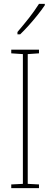

<svg xmlns="http://www.w3.org/2000/svg" viewBox="-20 -970 259 990"><path d="M181 0H38V-19L98 -22V-691L38 -695V-714H181V-695L123 -691V-22L181 -19ZM211 -943Q195 -919 172.5 -891Q150 -863 127 -837.5Q104 -812 84 -793H70V-805Q104 -845 130 -878Q156 -911 181 -950H211Z"/></svg>

Font: Noto Sans ExtraCondensed Thin
Style: Regular
Weight: 100
Width: 2
Designer: Monotype Design Team
Foundry: Monotype Imaging Inc.
Version: Version 2.013; ttfautohint (v1.8.4.7-5d5b)